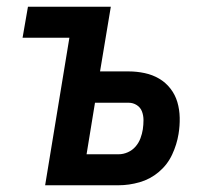

<svg xmlns="http://www.w3.org/2000/svg" viewBox="-20 -550 640 570"><path d="M114 0 186 -438H47L63 -530H309L277 -338H362Q386 -338 409.5 -333Q433 -328 452.5 -316.5Q472 -305 486 -287Q500 -269 506.5 -247Q513 -225 513.5 -200.5Q514 -176 510 -152Q505 -121 491 -91Q477 -61 451.5 -39.5Q426 -18 394.5 -9Q363 0 332 0ZM237 -92H332Q346 -92 359.5 -98Q373 -104 382.5 -115Q392 -126 397 -139.5Q402 -153 404 -166Q406 -180 406 -193.5Q406 -207 401.5 -219Q397 -231 386 -238Q375 -245 362 -245H262Z"/></svg>

Font: Iosevka Curly SmBdExObl
Style: Regular
Weight: 600
Width: 7
Italic angle: -9°
Monospace: yes
Designer: Belleve Invis
Foundry: Belleve Invis
Version: Version 11.1.0; ttfautohint (v1.8.3)